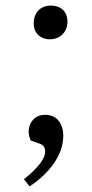

<svg xmlns="http://www.w3.org/2000/svg" viewBox="-20 -519 331 689"><path d="M101 -435Q101 -454 108.5 -468.5Q116 -483 130 -491Q144 -499 162 -499Q180 -499 194 -492Q208 -485 215 -472Q222 -459 222 -441Q222 -423 214 -408.5Q206 -394 191.5 -386Q177 -378 159 -378Q142 -378 129 -385Q116 -392 108.5 -404.5Q101 -417 101 -435ZM86 150 66 124Q99 98 120.5 72Q142 46 142 24Q142 13 136.5 6Q131 -1 118 -5L90 -15Q80 -38 84 -59Q88 -80 103 -93.5Q118 -107 142 -107Q173 -107 190 -86Q207 -65 207 -31Q207 -7 199 17Q191 41 175.5 64Q160 87 137.5 109Q115 131 86 150Z"/></svg>

Font: Literata 24pt Light
Style: Italic
Weight: 300
Italic angle: -2°
Designer: Latin by Veronika Burian and Jose Scaglione. Greek by Irene Vlachou. Cyrillic by Vera Evstafieva
Foundry: TypeTogether
Version: Version 3.103;gftools[0.9.29]